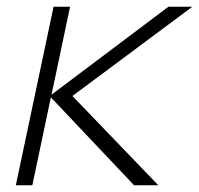

<svg xmlns="http://www.w3.org/2000/svg" viewBox="-20 -550 591 570"><path d="M27 0H76L131 -261L378 0H450L195 -265L551 -530H480L133 -269L188 -530H139Z"/></svg>

Font: Geist ExtraLight
Style: Italic
Weight: 200
Italic angle: -12°
Designer: Basement.studio, Andrés Briganti, Mateo Zaragoza
Foundry: Basement.studio, Vercel, Andrés Briganti, Guido Ferreyra, Mateo Zaragoza
Version: Version 1.500